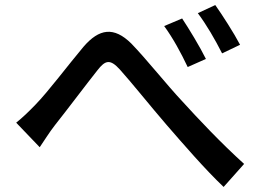

<svg xmlns="http://www.w3.org/2000/svg" viewBox="-20 -754 1040 759"><path d="M700 -681 629 -651C664 -603 695 -546 722 -489L794 -521C771 -568 726 -642 700 -681ZM831 -734 762 -702C797 -655 829 -600 858 -543L929 -577C905 -623 858 -696 831 -734ZM44 -269 137 -172C153 -195 175 -231 197 -259C244 -318 322 -422 365 -476C396 -516 415 -522 454 -479C500 -428 575 -334 638 -261C704 -185 791 -84 864 -15L945 -106C854 -188 762 -286 701 -353C639 -419 560 -519 499 -582C430 -650 372 -641 310 -569C251 -499 170 -391 120 -340C92 -311 70 -290 44 -269Z"/></svg>

Font: Noto Sans CJK JP Medium
Style: Regular
Weight: 500
Designer: Ryoko NISHIZUKA (kana & ideographs); Paul D. Hunt (Latin, Greek & Cyrillic); Wenlong ZHANG (bopomofo); Sandoll Communica
Foundry: Adobe Systems Incorporated
Version: Version 1.004;PS 1.004;hotconv 1.0.82;makeotf.lib2.5.63406